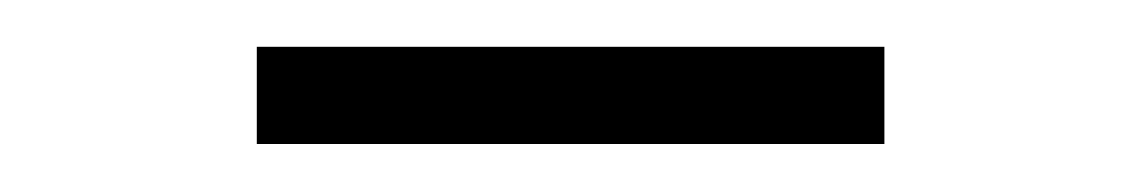

<svg xmlns="http://www.w3.org/2000/svg" viewBox="-20 -320 476 80"><path d="M87 -260V-300.5H348.5V-260Z"/></svg>

Font: Encode Sans SemiExpanded SemiExpanded ExtraLight
Style: Regular
Weight: 200
Width: 6
Designer: Multiple Designers
Foundry: Impallari Type
Version: Version 3.000; ttfautohint (v1.8.3) -l 8 -r 50 -G 200 -x 14 